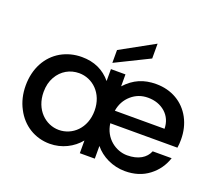

<svg xmlns="http://www.w3.org/2000/svg" viewBox="-130 -983 1349 1180"><g transform="rotate(20 544.0 -393.5)"><path d="M72 -130C117 -42 201 9 297 9C377 9 447 -28 492 -83V0H590V-83C634 -28 709 9 789 9C850 9 902 -7 945 -40C987 -72 1016 -113 1033 -164H909C890 -117 842 -87 769 -87C695 -87 617 -142 605 -237H1044C1047 -254 1048 -272 1048 -291C1048 -342 1037 -389 1015 -430C971 -512 889 -560 789 -560C708 -560 646 -534 590 -473V-551H495V-473C447 -531 383 -560 303 -560C253 -560 208 -548 167 -525C86 -478 37 -389 37 -278C37 -223 49 -173 72 -130ZM178 -377C209 -432 262 -461 321 -461C408 -461 488 -391 488 -276C488 -160 408 -90 321 -90C234 -90 154 -162 154 -278C154 -316 162 -349 178 -377ZM605 -319C612 -362 631 -397 662 -424C693 -451 729 -464 770 -464C815 -464 853 -451 884 -424C914 -397 929 -362 930 -319ZM490 -590 711 -699V-796L490 -674Z"/></g></svg>

Font: Poppins Medium
Style: Regular
Weight: 500
Designer: Ninad Kale (Devanagari), Jonny Pinhorn (Latin)
Foundry: Indian Type Foundry
Version: 4.004